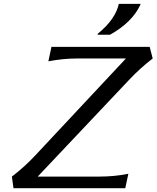

<svg xmlns="http://www.w3.org/2000/svg" viewBox="-20 -982 817 1002"><path d="M50.3 0 42 -60.5Q106.9 -109.9 163.6 -170.4L637.2 -676.8H382.3Q310.5 -676.8 232.4 -662.1L248.5 -737.3H761.2L776.9 -676.8Q712.4 -627.4 655.3 -566.9L176.8 -60.5H500Q578.1 -60.5 649.9 -75.2L633.8 0ZM713.4 -961.9 712.4 -957Q669.9 -865.2 554.2 -800.8H489.3L490.2 -805.7Q583 -881.8 600.1 -961.9Z"/></svg>

Font: Classica
Style: Book Oblique
Weight: 400
Italic angle: -12°
Designer: Wojciech Kalinowski "wmk69" (wmk69@o2.pl)
Foundry: Wojciech Kalinowski "wmk69" (wmk69@o2.pl)
Version: Version 2.1.1; 2021-05-14